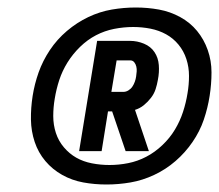

<svg xmlns="http://www.w3.org/2000/svg" viewBox="-20 -917 584 512"><path d="M191 -514 239 -808H327Q346 -808 364 -800.5Q382 -793 392 -778Q402 -763 403.5 -743.5Q405 -724 401 -704Q399 -692 395 -679.5Q391 -667 382.5 -656Q374 -645 363.5 -636.5Q353 -628 340 -624L377 -514H315L279 -620H268L251 -514ZM277 -672H309Q316 -672 322.5 -676Q329 -680 333 -686Q337 -692 339.5 -699Q342 -706 343 -713Q344 -720 344.5 -726.5Q345 -733 343.5 -739.5Q342 -746 338 -751Q334 -756 327 -756H291ZM264 -425Q232 -425 202 -430.5Q172 -436 146 -450.5Q120 -465 101 -487.5Q82 -510 72.5 -538.5Q63 -567 62.5 -598Q62 -629 67 -661Q72 -693 83 -724Q94 -755 113 -783.5Q132 -812 158.5 -834.5Q185 -857 215.5 -871.5Q246 -886 278 -891.5Q310 -897 342 -897Q374 -897 404 -891.5Q434 -886 460.5 -871.5Q487 -857 505.5 -834.5Q524 -812 534 -783.5Q544 -755 544 -724Q544 -693 539 -661Q534 -629 523.5 -598Q513 -567 493.5 -538.5Q474 -510 448 -487.5Q422 -465 391 -450.5Q360 -436 328 -430.5Q296 -425 264 -425ZM272 -477Q297 -477 322 -482Q347 -487 370 -499Q393 -511 413 -530Q433 -549 446.5 -571.5Q460 -594 468 -618.5Q476 -643 480 -668Q484 -691 484 -714.5Q484 -738 477 -759.5Q470 -781 456 -798Q442 -815 423 -825.5Q404 -836 381.5 -840.5Q359 -845 335 -845Q310 -845 284.5 -840Q259 -835 236 -823Q213 -811 193.5 -792Q174 -773 160 -750.5Q146 -728 138 -703.5Q130 -679 126 -654Q122 -631 122 -607.5Q122 -584 129 -562.5Q136 -541 150.5 -524Q165 -507 183.5 -496.5Q202 -486 225 -481.5Q248 -477 272 -477Z"/></svg>

Font: Iosevka Semibold
Style: Italic
Weight: 600
Italic angle: -9°
Monospace: yes
Designer: Belleve Invis
Foundry: Belleve Invis
Version: Version 32.5.0; ttfautohint (v1.8.4)